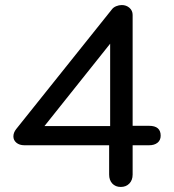

<svg xmlns="http://www.w3.org/2000/svg" viewBox="-20 -730 690 760"><path d="M412 -39V-155H77Q57 -155 45 -165Q33 -175 33 -190Q33 -205 44 -219L423 -693Q429 -701 440 -705.5Q451 -710 462 -710Q480 -710 492.5 -699Q505 -688 505 -671V-232H570Q616 -232 616 -193Q616 -175 603.5 -165Q591 -155 570 -155H505V-39Q505 -17 492 -3.5Q479 10 458 10Q437 10 424.5 -3.5Q412 -17 412 -39ZM416 -231V-557L156 -231Z"/></svg>

Font: Kodchasan Medium
Style: Regular
Weight: 500
Designer: Katatrad Aksorn Co.,Ltd.
Foundry: Cadson Demak Co.,Ltd.
Version: Version 1.000; ttfautohint (v1.6)